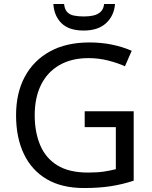

<svg xmlns="http://www.w3.org/2000/svg" viewBox="-20 -938 768 968"><path d="M407 -377H654V-27Q596 -8 537 1Q478 10 403 10Q292 10 216 -34.5Q140 -79 100.5 -161.5Q61 -244 61 -357Q61 -469 105 -551Q149 -633 231.5 -678.5Q314 -724 431 -724Q491 -724 544.5 -713Q598 -702 644 -682L610 -604Q572 -621 524.5 -633Q477 -645 426 -645Q341 -645 280 -610Q219 -575 187 -510.5Q155 -446 155 -357Q155 -272 182.5 -206.5Q210 -141 269 -104.5Q328 -68 424 -68Q471 -68 504 -73Q537 -78 564 -85V-297H407ZM560 -918Q555 -858 514.5 -821Q474 -784 402 -784Q328 -784 290.5 -820.5Q253 -857 249 -918H303Q306 -891 318.5 -877.5Q331 -864 352.5 -859.5Q374 -855 404 -855Q430 -855 451.5 -860Q473 -865 487.5 -878.5Q502 -892 505 -918Z"/></svg>

Font: Noto Sans Thaana
Style: Regular
Weight: 400
Designer: Monotype Design Team
Foundry: Monotype Imaging Inc.
Version: Version 2.001